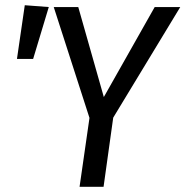

<svg xmlns="http://www.w3.org/2000/svg" viewBox="-20 -716 711 736"><path d="M414 -265 377 0H285L323 -264L186 -689H280L378 -344L573 -689H671ZM167 -689 107 -490H45L75 -696Z"/></svg>

Font: Fira Sans Condensed
Style: Italic
Weight: 400
Width: 3
Italic angle: -8°
Designer: bBox Type GmbH & Carrois Corporate GbR & Edenspiekermann AG
Foundry: bBox Type GmbH & Carrois Corporate GbR & Edenspiekermann AG
Version: Version 4.301